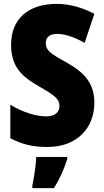

<svg xmlns="http://www.w3.org/2000/svg" viewBox="-20 -744 531 985"><path d="M464 -217C464 -317 413 -372 322 -423C233 -472 215 -487 215 -524C215 -550 232 -570 273 -570C313 -570 361 -554 414 -524L464 -673C403 -705 339 -724 270 -724C123 -724 37 -645 37 -515C37 -398 94 -350 185 -298C267 -251 285 -233 285 -200C285 -169 263 -147 217 -147C163 -147 95 -169 33 -207V-35C96 -2 150 10 223 10C377 10 464 -89 464 -217ZM325 72V61H166C165 100 154 171 146 207V221H257C287 173 308 125 325 72Z"/></svg>

Font: Noto Sans Khmer Condensed Black
Style: Regular
Weight: 900
Width: 3
Designer: Danh Hong and the Monotype Design Team
Foundry: Monotype Imaging Inc.
Version: Version 2.004